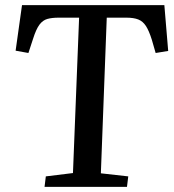

<svg xmlns="http://www.w3.org/2000/svg" viewBox="-20 -730 678 750"><path d="M159 -41 265 -54 289 -661H209Q183 -661 165 -656Q147 -651 134 -633.5Q121 -616 109 -578L91 -523L41 -532L66 -710H622L637 -531L588 -523L573 -575Q562 -610 550 -628.5Q538 -647 520 -654Q502 -661 474 -661H397L374 -53L481 -41L476 0H154Z"/></svg>

Font: Literata 36pt Medium
Style: Italic
Weight: 500
Italic angle: -2°
Designer: Latin by Veronika Burian and Jose Scaglione. Greek by Irene Vlachou. Cyrillic by Vera Evstafieva
Foundry: TypeTogether
Version: Version 3.002